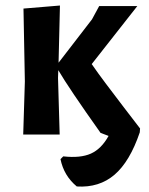

<svg xmlns="http://www.w3.org/2000/svg" viewBox="-20 -487 539 695"><path d="M64 0 70 -192 65 -456 197 -467 192 -260 313 -417 339 -465H477L312 -255Q334 -223 363 -184.5Q392 -146 429 -97.5Q466 -49 487 -22L486 -8Q450 98 394.5 145.5Q339 193 258 188Q211 149 199 89L209 79Q271 86 309 69Q347 52 373 5L344 -6Q229 -168 191 -233L190 -205L196 0Z"/></svg>

Font: Alegreya Sans SC
Style: Bold
Weight: 700
Designer: Juan Pablo del Peral
Foundry: Huerta Tipografica
Version: Version 2.007